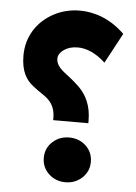

<svg xmlns="http://www.w3.org/2000/svg" viewBox="-51 -729 542 768"><g transform="rotate(5 220.0 -344.5)"><path d="M29.3 -491.2C29.3 -427.2 50.8 -394 79.1 -372.1C93.3 -360.8 106.9 -351.1 121.1 -341.8C148.9 -323.2 170.4 -299.3 170.4 -252.4V-243.7H311.5V-253.4C311.5 -315.9 289.6 -356.4 260.3 -385.7C245.6 -399.9 231 -412.6 216.8 -423.3C187.5 -444.8 165.5 -463.4 165.5 -490.2C165.5 -503.4 172.9 -515.6 188 -526.4C202.6 -536.6 221.2 -542 243.7 -542C276.4 -542 315.4 -527.3 354.5 -490.7L419.4 -611.8C364.3 -666 299.8 -689.5 239.7 -689.5C202.1 -689.5 167.5 -681.2 135.7 -664.6C71.8 -630.9 29.3 -569.3 29.3 -491.2ZM146 -90.3C146 -64.5 155.3 -43.5 173.3 -26.4C191.4 -9.3 213.9 -0.5 240.7 -0.5C266.6 -0.5 289.1 -9.3 307.6 -26.4C325.7 -43.5 335 -64.5 335 -90.3C335 -116.2 325.7 -137.7 307.6 -154.8C289.1 -171.9 266.6 -180.2 240.7 -180.2C214.8 -180.2 192.4 -171.9 173.8 -154.8C155.3 -137.7 146 -116.2 146 -90.3Z"/></g></svg>

Font: Vazirmatn Black
Style: Regular
Weight: 900
Designer: Saber Rastikerdar
Foundry: Saber Rastikerdar
Version: Version 33.003